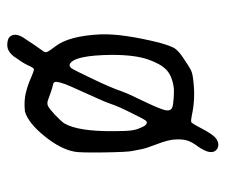

<svg xmlns="http://www.w3.org/2000/svg" viewBox="-66 -557 613 521"><g transform="rotate(90 240.5 -296.5)"><path d="M272.5 -457Q266.6 -460 245.1 -461.4Q223.6 -462.9 213.9 -460.9Q184.6 -456.1 168.9 -440.9Q153.3 -425.8 141.6 -392.6Q128.9 -356.4 128.9 -293.9Q129.9 -192.4 153.3 -179.7Q159.2 -176.8 165 -183.6Q169.9 -190.4 194.3 -241.7Q218.8 -293 227.5 -319.3Q235.4 -340.8 252.9 -376Q275.4 -422.9 278.8 -437.5Q282.2 -452.1 272.5 -457ZM322.3 -380.9Q314.5 -393.6 306.6 -384.8Q301.8 -377.9 288.1 -349.6Q268.6 -311.5 261.7 -290Q254.9 -270.5 236.3 -230.5Q222.7 -200.2 214.8 -182.6Q207 -165 204.1 -153.8Q201.2 -142.6 202.6 -138.7Q204.1 -134.8 210 -133.8Q226.6 -129.9 252 -120.1Q259.8 -117.2 267.6 -120.1Q276.4 -125 292 -139.6Q307.6 -154.3 314.5 -164.1Q336.9 -201.2 335.9 -299.8Q335.9 -335 333.5 -349.6Q331.1 -364.3 322.3 -380.9ZM116.2 -103.5Q123 -111.3 121.1 -117.2Q119.1 -123 105.5 -140.6Q77.1 -177.7 73.2 -263.7Q71.3 -323.2 95.7 -421.9Q104.5 -453.1 110.8 -463.4Q117.2 -473.6 135.7 -486.3Q163.1 -504.9 171.9 -508.8Q180.7 -512.7 199.2 -514.6Q248 -520.5 292 -510.7Q307.6 -507.8 311 -508.8Q314.5 -509.8 328.1 -536.1Q345.7 -570.3 358.4 -578.1Q374 -586.9 385.7 -578.1Q403.3 -563.5 377 -526.4Q365.2 -510.7 361.3 -498Q357.4 -485.4 358.4 -465.8Q359.4 -446.3 371.1 -416Q382.8 -385.7 384.8 -374Q386.7 -363.3 389.6 -349.6Q392.6 -336.9 393.6 -271.5Q394.5 -206.1 391.6 -192.4Q384.8 -154.3 349.1 -110.4Q313.5 -66.4 282.2 -57.6Q253.9 -54.7 231.9 -60.1Q210 -65.4 188.5 -75.2Q172.9 -82 168 -82Q165 -82 160.2 -72.3Q153.3 -55.7 139.6 -37.1Q127 -15.6 110.4 -10.7Q101.6 -8.8 91.8 -10.7Q82 -12.7 78.1 -18.6Q67.4 -34.2 86.9 -60.5Q100.6 -82 116.2 -103.5Z"/></g></svg>

Font: JasonHandwriting2
Style: Regular
Weight: 400
Version: Version 1.05.10